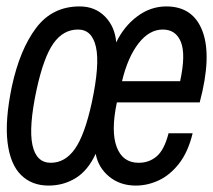

<svg xmlns="http://www.w3.org/2000/svg" viewBox="-20 -560 664 598"><path d="M228 -540Q276 -540 307 -508.5Q338 -477 342 -428Q366 -478 407.5 -509Q449 -540 498 -540Q582 -540 611 -462Q640 -384 602 -241H344Q325 -151 343.5 -102Q362 -53 412 -53Q445 -53 468.5 -73.5Q492 -94 505 -145H580Q566 -87 538 -51Q510 -15 475 1.5Q440 18 403 18Q354 18 320 -10Q286 -38 278 -81Q254 -29 216 -5.5Q178 18 131 18Q79 18 45.5 -15Q12 -48 3.5 -116.5Q-5 -185 17 -291Q42 -406 92.5 -473Q143 -540 228 -540ZM487 -468Q445 -468 411.5 -425Q378 -382 360 -307H541Q559 -390 543.5 -429Q528 -468 487 -468ZM94 -281Q69 -164 81 -108.5Q93 -53 138 -53Q183 -53 213.5 -96.5Q244 -140 266 -241Q291 -358 279 -413Q267 -468 223 -468Q177 -468 146.5 -425Q116 -382 94 -281Z"/></svg>

Font: Fragment Mono
Style: Italic
Weight: 400
Italic angle: -12°
Designer: Wei Huang based on Nimbus Sans by URW Studio, based on Helvetica by Max Miedinger.
Foundry: Wei Huang
Version: Version 1.011; ttfautohint (v1.8.4.7-5d5b)